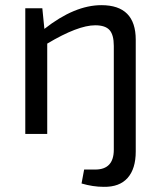

<svg xmlns="http://www.w3.org/2000/svg" viewBox="-20 -519 621 744"><path d="M144 -487 152 -407Q269 -499 373 -499Q506 -499 506 -365V68Q506 135 474.5 170.5Q443 206 382 205Q340 205 296 192L306 138H349Q421 138 421 61V-341Q421 -384 404.5 -402.5Q388 -421 349 -421Q282 -421 163 -350V0H78V-487Z"/></svg>

Font: Exo 2.0
Style: Regular
Weight: 400
Designer: Natanael Gama
Version: Version 1.001;PS 001.001;hotconv 1.0.70;makeotf.lib2.5.58329